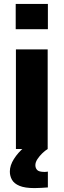

<svg xmlns="http://www.w3.org/2000/svg" viewBox="-20 -763 326 983"><path d="M60.4 -613.5V-743H225.2V-613.5ZM61.5 0V-510H224.1V0ZM156.8 200Q107 200 79.5 188.3Q52 176.7 41.2 157.3Q30.4 138 30.4 115.5Q30.4 84 51.4 50.8Q72.4 17.6 105.4 -10L224.1 0Q211.1 7.7 196.6 21.7Q182.1 35.7 171.6 51.7Q161.1 67.8 161.1 82.5Q161.1 97.6 170.4 107.4Q179.6 117.2 208.1 117.2Q210.6 117.2 215.2 116.9Q219.8 116.6 225.1 115.6V196.6Q210.9 197.6 192.1 198.8Q173.4 200 156.8 200Z"/></svg>

Font: Saira Thin
Style: Regular
Weight: 100
Designer: Hector Gatti with collaboration of the Omnibus-Type team
Foundry: Omnibus-Type
Version: Version 1.101